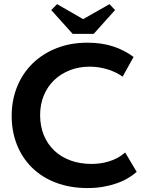

<svg xmlns="http://www.w3.org/2000/svg" viewBox="-20 -921 717 949"><path d="M412.7 8.5Q454.5 8.5 490.5 2.1Q526.5 -4.3 557.2 -15Q588 -25.8 612.5 -40.4Q637 -55 655.7 -71.3L598.7 -167.3Q580.2 -151 559.6 -140.1Q539 -129.3 517.2 -122.8Q495.5 -116.3 473.7 -113.5Q452 -110.8 432 -110.8Q375.5 -110.8 328.6 -127.9Q281.8 -145 248.4 -176.6Q215 -208.3 196.6 -253Q178.3 -297.8 178.3 -352Q178.3 -405 196.6 -449.4Q215 -493.7 247.9 -525.1Q280.8 -556.5 325.6 -574Q370.5 -591.5 423.5 -591.5Q466.5 -591.5 508.5 -579.2Q550.5 -567 586.2 -542.2L640.2 -639.5Q596 -672.7 539.7 -691.4Q483.5 -710 412.2 -710Q327.7 -710 258.9 -682.6Q190 -655.2 140.9 -607.1Q91.7 -559 64.7 -492.6Q37.7 -426.2 37.7 -348.2Q37.7 -270.2 64.1 -204.6Q90.5 -139 139.4 -91.4Q188.2 -43.8 257.7 -17.6Q327.2 8.5 412.7 8.5ZM339 -753.7H443.2L548.7 -871.3L521.2 -900.5L358.5 -808L423.2 -807.8L262.2 -900.5L233.2 -871.3Z"/></svg>

Font: Tilda Sans VF
Style: Regular
Weight: 400
Designer: ParaType Ltd
Foundry: ParaType Ltd
Version: Version 1.010